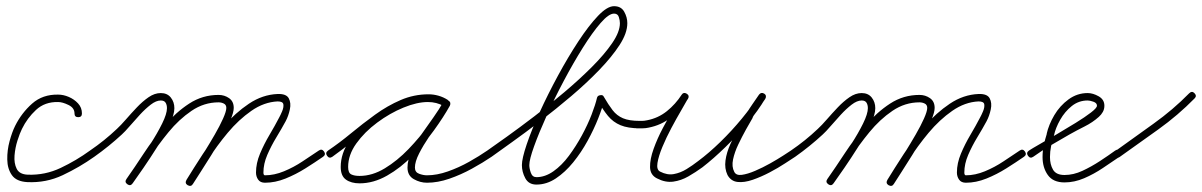

<svg xmlns="http://www.w3.org/2000/svg" viewBox="-20 -574 3888 621"><path d="M245 -207Q245 -195 233 -195Q221 -195 221 -207Q221 -225 201.5 -234.5Q182 -244 168 -244Q125 -245 96.5 -218.5Q68 -192 51 -157Q44 -143 36.5 -119.5Q29 -96 27 -71Q25 -46 34 -28Q43 -10 70 -9Q126 -7 176.5 -31Q227 -55 271 -87Q281 -94 288 -84Q295 -74 285 -67Q237 -33 183 -7.5Q129 18 68 15Q33 13 18.5 -7.5Q4 -28 3.5 -58Q3 -88 11 -117.5Q19 -147 29 -167Q50 -209 84 -239Q118 -269 168 -268Q185 -268 202.5 -260.5Q220 -253 232.5 -239.5Q245 -226 245 -207Q245 -207 245 -207Q245 -207 245 -207Z M285 -67Q275 -60 268 -70Q261 -80 271 -87Q318 -119 358 -157Q371 -169 387.5 -188Q404 -207 422.5 -226.5Q441 -246 460.5 -259.5Q480 -273 500 -273Q521 -273 532.5 -258.5Q544 -244 544 -224Q544 -203 528 -169.5Q512 -136 489 -99.5Q466 -63 444 -31Q422 1 409 19Q409 19 409 19Q409 19 409 19Q402 29 392 22Q382 15 389 5Q400 -11 421.5 -41.5Q443 -72 466 -107.5Q489 -143 504.5 -174.5Q520 -206 520 -224Q520 -235 515.5 -242Q511 -249 500 -249Q485 -249 467.5 -235.5Q450 -222 432.5 -203Q415 -184 399.5 -166Q384 -148 374 -139Q333 -101 285 -67Q285 -67 285 -67Q285 -67 285 -67ZM409 19Q402 29 392 22Q382 15 389 5Q415 -32 445.5 -78.5Q476 -125 512.5 -168Q549 -211 592 -239Q635 -267 687 -267Q706 -267 721 -256.5Q736 -246 736 -225Q736 -211 725.5 -186Q715 -161 698.5 -131.5Q682 -102 663.5 -72.5Q645 -43 629 -18Q613 7 604 21Q597 31 587 24Q577 17 584 7Q592 -5 607 -28.5Q622 -52 640 -81Q658 -110 674.5 -138.5Q691 -167 701.5 -190.5Q712 -214 712 -225Q712 -235 704 -239Q696 -243 687 -243Q640 -243 599.5 -215.5Q559 -188 525 -146.5Q491 -105 462 -60.5Q433 -16 409 19Q409 19 409 19Q409 19 409 19ZM587 25Q577 19 583 8Q605 -28 635.5 -75Q666 -122 703.5 -165.5Q741 -209 785 -238.5Q829 -268 878 -270Q906 -271 914 -256Q922 -241 917.5 -220Q913 -199 904 -182Q891 -158 874 -130Q857 -102 844.5 -73Q832 -44 832 -16Q832 -7 837 -7Q867 -7 898.5 -20Q930 -33 958.5 -52Q987 -71 1011 -87Q1011 -87 1011 -87Q1011 -87 1011 -87Q1021 -94 1028 -84Q1035 -74 1025 -67Q999 -49 968 -29.5Q937 -10 903.5 3.5Q870 17 837 17Q822 17 815 7Q808 -3 808 -16Q808 -46 821 -77Q834 -108 851.5 -137.5Q869 -167 883 -194Q887 -201 892.5 -214Q898 -227 896.5 -236.5Q895 -246 878 -246Q834 -244 793 -215.5Q752 -187 716.5 -144.5Q681 -102 652.5 -57Q624 -12 604 21Q598 31 587 25Z M1055 -67Q1045 -60 1038 -70Q1031 -80 1041 -87Q1078 -112 1115.5 -143Q1153 -174 1193 -203Q1233 -232 1276 -250.5Q1319 -269 1366 -269Q1382 -269 1398 -264.5Q1414 -260 1428 -251Q1437 -244 1431 -235Q1425 -225 1415 -231Q1392 -244 1364 -244Q1329 -244 1285 -226Q1241 -208 1200 -177.5Q1159 -147 1132.5 -110Q1106 -73 1106 -34Q1106 -15 1116 -10Q1126 -5 1143 -5Q1184 -5 1224.5 -29.5Q1265 -54 1301.5 -92Q1338 -130 1367 -170.5Q1396 -211 1413 -244Q1419 -254 1430 -249Q1440 -243 1435 -232Q1424 -213 1405.5 -186.5Q1387 -160 1368 -132Q1349 -104 1335.5 -77.5Q1322 -51 1322 -32Q1322 -17 1335.5 -12Q1349 -7 1361 -7Q1393 -7 1428.5 -19.5Q1464 -32 1497 -50.5Q1530 -69 1556 -87Q1566 -94 1573 -84Q1580 -74 1570 -67Q1542 -48 1506.5 -28.5Q1471 -9 1433.5 4Q1396 17 1361 17Q1339 17 1318.5 5.5Q1298 -6 1298 -32Q1298 -57 1311 -84.5Q1324 -112 1343.5 -140Q1363 -168 1382 -194.5Q1401 -221 1413 -244Q1419 -254 1430 -249Q1440 -243 1435 -232Q1415 -196 1384 -153Q1353 -110 1314.5 -70.5Q1276 -31 1232 -6Q1188 19 1143 19Q1116 19 1099 7Q1082 -5 1082 -34Q1082 -78 1110.5 -119.5Q1139 -161 1183 -194.5Q1227 -228 1275.5 -248Q1324 -268 1364 -268Q1398 -268 1427 -251Q1437 -246 1430 -235Q1423 -225 1414 -231Q1404 -239 1391 -242Q1378 -245 1366 -245Q1322 -245 1280.5 -226.5Q1239 -208 1200.5 -180Q1162 -152 1125.5 -121.5Q1089 -91 1055 -67Q1055 -67 1055 -67Q1055 -67 1055 -67Z M1553 -70Q1546 -80 1556 -87Q1579 -103 1619.5 -132Q1660 -161 1708.5 -198Q1757 -235 1805.5 -276Q1854 -317 1894.5 -357.5Q1935 -398 1960 -434.5Q1985 -471 1985 -499Q1985 -508 1981.5 -519Q1978 -530 1966 -530Q1949 -530 1922.5 -499.5Q1896 -469 1865 -419.5Q1834 -370 1803.5 -312.5Q1773 -255 1748 -199.5Q1723 -144 1707.5 -101Q1692 -58 1692 -40Q1692 -29 1697 -15Q1702 -1 1715 -1Q1743 -1 1770 -20Q1797 -39 1820 -70Q1843 -101 1862 -136Q1881 -171 1893.5 -203.5Q1906 -236 1911 -258Q1913 -265 1921 -266Q1930 -268 1933 -261Q1948 -235 1961.5 -217.5Q1975 -200 1995 -191.5Q2015 -183 2049 -183Q2061 -183 2061 -171Q2061 -159 2049 -159Q2011 -159 1987 -169Q1963 -179 1946.5 -199Q1930 -219 1913 -249Q1911 -252 1914.5 -254.5Q1918 -257 1923 -258Q1927 -258 1931.5 -257Q1936 -256 1935 -252Q1929 -227 1915 -191.5Q1901 -156 1880.5 -118.5Q1860 -81 1834 -49Q1808 -17 1778 3Q1748 23 1715 23Q1690 23 1679 2.5Q1668 -18 1668 -40Q1668 -61 1683.5 -107Q1699 -153 1725.5 -211Q1752 -269 1784.5 -329Q1817 -389 1850.5 -440Q1884 -491 1914 -522.5Q1944 -554 1966 -554Q1989 -554 1999 -536Q2009 -518 2009 -499Q2009 -467 1984 -428.5Q1959 -390 1918 -347.5Q1877 -305 1827.5 -263Q1778 -221 1728.5 -183Q1679 -145 1637 -115Q1595 -85 1570 -67Q1560 -60 1553 -70Z M2027 -171Q2027 -183 2039 -183Q2048 -183 2056 -183Q2064 -183 2073 -185Q2109 -192 2137 -214.5Q2165 -237 2185 -268Q2191 -277 2201 -271Q2211 -265 2205 -255Q2198 -242 2183 -216.5Q2168 -191 2151.5 -160Q2135 -129 2122.5 -99Q2110 -69 2106.5 -47Q2103 -25 2115 -19Q2138 -7 2159.5 -11Q2181 -15 2200.5 -27Q2220 -39 2238 -53Q2273 -79 2310 -115Q2347 -151 2379.5 -190.5Q2412 -230 2435 -267Q2441 -277 2451 -270Q2461 -264 2455 -254Q2445 -239 2434 -224.5Q2423 -210 2414 -194Q2414 -194 2415 -194Q2415 -194 2415 -194Q2406 -179 2393 -155.5Q2380 -132 2368 -107Q2356 -82 2351 -58.5Q2346 -35 2355 -18Q2361 -6 2379.5 -8.5Q2398 -11 2422.5 -21.5Q2447 -32 2471 -45.5Q2495 -59 2513.5 -71Q2532 -83 2538 -87Q2538 -87 2538 -87Q2538 -87 2538 -87Q2548 -94 2555 -84Q2562 -74 2552 -67Q2541 -60 2519 -45.5Q2497 -31 2469.5 -16.5Q2442 -2 2414.5 7.5Q2387 17 2365.5 14.5Q2344 12 2333 -8Q2323 -29 2326.5 -55Q2330 -81 2342.5 -108.5Q2355 -136 2369 -161Q2383 -186 2393 -206Q2393 -206 2393 -206Q2394 -206 2394 -206Q2403 -222 2414 -237.5Q2425 -253 2435 -268Q2442 -277 2452 -271Q2461 -265 2455 -255Q2432 -216 2398 -175.5Q2364 -135 2326 -98Q2288 -61 2252 -33Q2230 -17 2206.5 -3.5Q2183 10 2157.5 13.5Q2132 17 2105 3Q2083 -8 2082.5 -33.5Q2082 -59 2094 -92.5Q2106 -126 2124 -160Q2142 -194 2159 -222.5Q2176 -251 2185 -267Q2190 -277 2201 -270Q2211 -264 2205 -254Q2182 -220 2150.5 -194.5Q2119 -169 2077 -161Q2068 -159 2058.5 -159Q2049 -159 2039 -159Q2027 -159 2027 -171Z M2552 -67Q2542 -60 2535 -70Q2528 -80 2538 -87Q2585 -119 2625 -157Q2638 -169 2654.5 -188Q2671 -207 2689.5 -226.5Q2708 -246 2727.5 -259.5Q2747 -273 2767 -273Q2788 -273 2799.5 -258.5Q2811 -244 2811 -224Q2811 -203 2795 -169.5Q2779 -136 2756 -99.5Q2733 -63 2711 -31Q2689 1 2676 19Q2676 19 2676 19Q2676 19 2676 19Q2669 29 2659 22Q2649 15 2656 5Q2667 -11 2688.5 -41.5Q2710 -72 2733 -107.5Q2756 -143 2771.5 -174.5Q2787 -206 2787 -224Q2787 -235 2782.5 -242Q2778 -249 2767 -249Q2752 -249 2734.5 -235.5Q2717 -222 2699.5 -203Q2682 -184 2666.5 -166Q2651 -148 2641 -139Q2600 -101 2552 -67Q2552 -67 2552 -67Q2552 -67 2552 -67ZM2676 19Q2669 29 2659 22Q2649 15 2656 5Q2682 -32 2712.5 -78.5Q2743 -125 2779.5 -168Q2816 -211 2859 -239Q2902 -267 2954 -267Q2973 -267 2988 -256.5Q3003 -246 3003 -225Q3003 -211 2992.5 -186Q2982 -161 2965.5 -131.5Q2949 -102 2930.5 -72.5Q2912 -43 2896 -18Q2880 7 2871 21Q2864 31 2854 24Q2844 17 2851 7Q2859 -5 2874 -28.5Q2889 -52 2907 -81Q2925 -110 2941.5 -138.5Q2958 -167 2968.5 -190.5Q2979 -214 2979 -225Q2979 -235 2971 -239Q2963 -243 2954 -243Q2907 -243 2866.5 -215.5Q2826 -188 2792 -146.5Q2758 -105 2729 -60.5Q2700 -16 2676 19Q2676 19 2676 19Q2676 19 2676 19ZM2854 25Q2844 19 2850 8Q2872 -28 2902.5 -75Q2933 -122 2970.5 -165.5Q3008 -209 3052 -238.5Q3096 -268 3145 -270Q3173 -271 3181 -256Q3189 -241 3184.5 -220Q3180 -199 3171 -182Q3158 -158 3141 -130Q3124 -102 3111.5 -73Q3099 -44 3099 -16Q3099 -7 3104 -7Q3134 -7 3165.5 -20Q3197 -33 3225.5 -52Q3254 -71 3278 -87Q3278 -87 3278 -87Q3278 -87 3278 -87Q3288 -94 3295 -84Q3302 -74 3292 -67Q3266 -49 3235 -29.5Q3204 -10 3170.5 3.5Q3137 17 3104 17Q3089 17 3082 7Q3075 -3 3075 -16Q3075 -46 3088 -77Q3101 -108 3118.5 -137.5Q3136 -167 3150 -194Q3154 -201 3159.5 -214Q3165 -227 3163.5 -236.5Q3162 -246 3145 -246Q3101 -244 3060 -215.5Q3019 -187 2983.5 -144.5Q2948 -102 2919.5 -57Q2891 -12 2871 21Q2865 31 2854 25Z M3322 -67Q3312 -60 3305 -70Q3298 -80 3308 -87Q3317 -93 3341.5 -107Q3366 -121 3397.5 -139.5Q3429 -158 3459 -176.5Q3489 -195 3508.5 -210Q3528 -225 3528 -232Q3528 -241 3516.5 -245Q3505 -249 3498 -249Q3469 -249 3446.5 -231Q3424 -213 3409 -186.5Q3394 -160 3389 -136Q3389 -136 3389 -135Q3388 -135 3388 -134Q3383 -117 3379.5 -100.5Q3376 -84 3376 -66Q3376 -42 3386 -25Q3396 -8 3423 -8Q3452 -8 3481 -21.5Q3510 -35 3537.5 -53Q3565 -71 3587 -87Q3587 -87 3587 -87Q3587 -87 3587 -87Q3597 -94 3604 -84Q3611 -74 3601 -67Q3576 -50 3547 -30.5Q3518 -11 3486.5 2.5Q3455 16 3423 16Q3386 16 3369 -8Q3352 -32 3352 -66Q3352 -86 3356 -104.5Q3360 -123 3366 -142Q3366 -142 3365 -141Q3365 -140 3365 -140Q3372 -171 3390 -201.5Q3408 -232 3436 -252.5Q3464 -273 3498 -273Q3515 -273 3533.5 -262.5Q3552 -252 3552 -232Q3552 -221 3547 -212Q3542 -203 3534 -196Q3514 -178 3488 -165Q3462 -152 3439 -139Q3409 -122 3379.5 -104.5Q3350 -87 3322 -67Q3322 -67 3322 -67Q3322 -67 3322 -67Z M3584 -69Q3577 -78 3587 -85Q3648 -129 3711 -174Q3774 -219 3826 -272Q3826 -272 3826 -272Q3826 -272 3826 -272Q3835 -281 3843 -273Q3852 -264 3844 -256Q3790 -201 3726.5 -155.5Q3663 -110 3601 -66Q3591 -59 3584 -69Z"/></svg>

Font: FRB American Cursive Light
Style: Italic
Weight: 300
Italic angle: -25°
Version: Version 2.0;Modular Font Editor K font №1